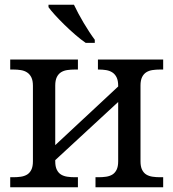

<svg xmlns="http://www.w3.org/2000/svg" viewBox="-20 -786 728 806"><path d="M665 -536.1V-494.1H651.9Q635.3 -494.1 620.4 -491.9Q605.5 -489.7 594.2 -482.7Q583 -475.6 576.4 -462.2Q569.8 -448.7 569.8 -426.8V-108.9Q569.8 -86.9 576.4 -73.5Q583 -60.1 594.2 -53.2Q605.5 -46.4 620.4 -44.2Q635.3 -42 651.9 -42H665V0H380.9V-42H394Q410.6 -42 425.5 -44.2Q440.4 -46.4 451.7 -53.2Q462.9 -60.1 469.5 -73.5Q476.1 -86.9 476.1 -108.9V-357.9L211.9 -113.8V-108.9Q211.9 -86.9 218.5 -73.5Q225.1 -60.1 236.3 -53.2Q247.6 -46.4 262.5 -44.2Q277.3 -42 293.9 -42H307.1V0H22.9V-42H36.1Q52.7 -42 67.6 -44.2Q82.5 -46.4 93.8 -53.2Q105 -60.1 111.6 -73.5Q118.2 -86.9 118.2 -108.9V-425.8Q118.2 -447.8 111.6 -461.2Q105 -474.6 93.8 -481.9Q82.5 -489.3 67.6 -491.7Q52.7 -494.1 36.1 -494.1H22.9V-536.1H307.1V-494.1H293.9Q277.3 -494.1 262.5 -491.9Q247.6 -489.7 236.3 -482.7Q225.1 -475.6 218.5 -462.2Q211.9 -448.7 211.9 -426.8V-176.8L476.1 -422.9V-425.8Q476.1 -447.8 469.5 -461.2Q462.9 -474.6 451.7 -481.9Q440.4 -489.3 425.5 -491.7Q410.6 -494.1 394 -494.1H391.1V-536.1ZM377.9 -606H339.8Q319.8 -619.6 296.4 -639.9Q272.9 -660.2 251 -681.6Q229 -703.1 210.9 -722.9Q192.9 -742.7 183.6 -755.9V-766.1H290.5Q298.3 -749.5 308.8 -729.7Q319.3 -710 331.1 -690.2Q342.8 -670.4 355 -651.9Q367.2 -633.3 377.9 -619.1Z"/></svg>

Font: Droid-TTFautohint Serif
Style: Regular
Weight: 400
Foundry: Ascender Corporation
Version: Version 1.00; ttfautohint (v1.00rc1.4-1a1c-dirty) -l 8 -r 50